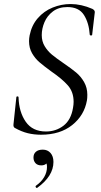

<svg xmlns="http://www.w3.org/2000/svg" viewBox="-20 -656 502 952"><path d="M53 -22Q45 -27 47 -41L61 -173Q61 -178 66.5 -178Q72 -178 72 -173Q74 -101 107.5 -52.5Q141 -4 208 -4Q257 -4 294.5 -32.5Q332 -61 342 -121Q345 -138 345 -151Q345 -200 316.5 -232.5Q288 -265 234 -302Q197 -329 175.5 -347.5Q154 -366 139 -392Q124 -418 124 -452Q124 -466 127 -481Q137 -531 167.5 -566Q198 -601 241 -618.5Q284 -636 330 -636Q383 -636 438 -612Q451 -605 450 -595L437 -484Q437 -480 431.5 -480Q426 -480 425 -484Q421 -543 396 -582Q371 -621 314 -621Q271 -621 242.5 -599.5Q214 -578 200.5 -546Q187 -514 187 -482Q187 -451 201.5 -427Q216 -403 237 -385.5Q258 -368 296 -342Q334 -316 357.5 -296.5Q381 -277 397 -249Q413 -221 413 -186Q413 -168 411 -158Q398 -84 338 -36Q278 12 183 12Q149 12 118 4.5Q87 -3 53 -22ZM163 276Q159 276 157 271.5Q155 267 158 265Q185 246 199 222Q213 198 213 172Q213 156 206.5 147.5Q200 139 191 137L219 127Q220 145 210.5 154.5Q201 164 185 164Q166 164 156 153Q146 142 146 125Q146 107 158 96.5Q170 86 192 86Q216 86 230.5 102.5Q245 119 245 147Q245 217 165 275Z"/></svg>

Font: Cormorant Garamond
Style: Italic
Weight: 400
Italic angle: -10°
Designer: Christian Thalmann (Catharsis Fonts)
Foundry: Catharsis Fonts
Version: Version 4.000